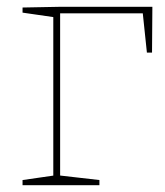

<svg xmlns="http://www.w3.org/2000/svg" viewBox="-20 -542 483 562"><path d="M426 -522 425 -388H410L397 -512L402 -503H152L156 -514V-21L149 -29L271 -15V0H46V-15L143 -29L136 -21V-499L143 -491L46 -505V-520L151 -522Z"/></svg>

Font: Bitter Thin
Style: Regular
Weight: 100
Designer: Sol Matas, and Bitter project Authors
Foundry: Sol Matas
Version: Version 2.002